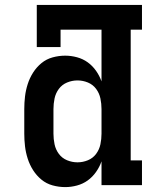

<svg xmlns="http://www.w3.org/2000/svg" viewBox="-20 -755 640 783"><path d="M246 8Q220 8 194.5 1Q169 -6 149 -22.5Q129 -39 115 -61Q101 -83 93 -108Q85 -133 82 -158.5Q79 -184 79 -210V-310Q79 -336 82 -361.5Q85 -387 93 -412Q101 -437 115 -459Q129 -481 149 -497.5Q169 -514 194.5 -521Q220 -528 246 -528Q270 -528 294 -521.5Q318 -515 337.5 -501Q357 -487 371.5 -466.5Q386 -446 394 -423V-634H227V-563H130V-735H559V-634H513V-101H559V0H394V-97Q386 -74 371.5 -53.5Q357 -33 337.5 -19Q318 -5 294 1.5Q270 8 246 8ZM296 -93Q318 -93 338.5 -101.5Q359 -110 372 -127.5Q385 -145 389.5 -166.5Q394 -188 394 -210V-310Q394 -332 389.5 -353.5Q385 -375 372 -392.5Q359 -410 338.5 -418.5Q318 -427 296 -427Q274 -427 253.5 -418.5Q233 -410 220 -392.5Q207 -375 202.5 -353.5Q198 -332 198 -310V-210Q198 -188 202.5 -166.5Q207 -145 220 -127.5Q233 -110 253.5 -101.5Q274 -93 296 -93Z"/></svg>

Font: Iosevka HT Extended
Style: Bold
Weight: 700
Width: 7
Monospace: yes
Designer: Belleve Invis
Foundry: Belleve Invis
Version: Version 32.3.0; ttfautohint (v1.8.4)